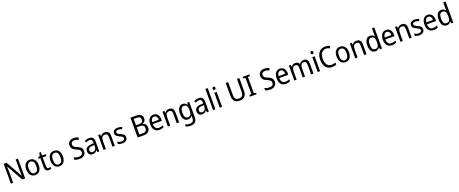

<svg xmlns="http://www.w3.org/2000/svg" viewBox="288 -3506 15509 6493"><g transform="rotate(-20 8043.0 -260.0)"><path d="M602 0V-714H520V-302C520 -247 524 -172 526 -130H522L191 -714H88V0H170V-413C170 -475 166 -539 163 -589H167L498 0Z M1187 -269C1187 -448 1098 -546 964 -546C821 -546 740 -446 740 -269C740 -95 828 10 962 10C1104 10 1187 -95 1187 -269ZM828 -269C828 -400 869 -473 963 -473C1057 -473 1099 -400 1099 -269C1099 -138 1057 -62 964 -62C870 -62 828 -138 828 -269Z M1475 -62C1430 -62 1404 -92 1404 -153V-468H1535V-536H1404V-659H1351L1321 -541L1252 -511V-468H1319V-148C1319 -30 1377 10 1456 10C1487 10 1521 3 1541 -6V-73C1524 -67 1498 -62 1475 -62Z M2057 -269C2057 -448 1968 -546 1834 -546C1691 -546 1610 -446 1610 -269C1610 -95 1698 10 1832 10C1974 10 2057 -95 2057 -269ZM1698 -269C1698 -400 1739 -473 1833 -473C1927 -473 1969 -400 1969 -269C1969 -138 1927 -62 1834 -62C1740 -62 1698 -138 1698 -269Z M2792 -193C2792 -298 2733 -349 2619 -397C2515 -440 2480 -468 2480 -541C2480 -602 2522 -645 2601 -645C2654 -645 2706 -630 2752 -609L2779 -686C2732 -708 2672 -724 2602 -724C2477 -724 2390 -652 2391 -540C2391 -428 2449 -375 2558 -331C2669 -285 2704 -254 2704 -185C2704 -116 2655 -68 2563 -68C2499 -68 2430 -86 2383 -109V-23C2427 -1 2490 10 2562 10C2702 10 2792 -68 2792 -193Z M3097 -546C3033 -546 2974 -528 2929 -502L2956 -438C2998 -460 3042 -476 3089 -476C3152 -476 3185 -443 3185 -357V-324L3105 -321C2953 -316 2878 -256 2878 -149C2878 -49 2937 10 3029 10C3106 10 3148 -17 3188 -75H3191L3206 0H3269V-364C3269 -486 3216 -546 3097 -546ZM3117 -260 3185 -263V-213C3185 -111 3129 -59 3052 -59C3000 -59 2966 -87 2966 -149C2966 -218 3006 -256 3117 -260Z M3657 -546C3596 -546 3538 -518 3507 -463H3502L3490 -536H3422V0H3507V-278C3507 -408 3541 -473 3642 -473C3712 -473 3743 -430 3743 -345V0H3828V-355C3828 -487 3770 -546 3657 -546Z M4290 -147C4290 -231 4237 -268 4148 -307C4059 -346 4029 -364 4029 -409C4029 -449 4064 -475 4126 -475C4171 -475 4214 -462 4253 -443L4283 -511C4238 -533 4188 -546 4130 -546C4021 -546 3947 -494 3947 -405C3947 -319 4003 -284 4094 -243C4182 -205 4207 -181 4207 -140C4207 -92 4173 -62 4099 -62C4043 -62 3985 -82 3948 -104V-23C3985 -2 4033 10 4099 10C4217 10 4290 -44 4290 -147Z M4837 -714H4650V0H4876C5016 0 5100 -76 5100 -204C5100 -309 5042 -358 4956 -374V-379C5036 -394 5080 -452 5080 -539C5080 -663 4996 -714 4837 -714ZM4849 -409H4738V-639H4840C4942 -639 4989 -605 4989 -530C4989 -450 4954 -409 4849 -409ZM4738 -336H4854C4964 -336 5007 -288 5007 -210C5007 -126 4967 -75 4862 -75H4738Z M5413 -546C5281 -546 5200 -443 5200 -264C5200 -94 5286 10 5433 10C5496 10 5541 -1 5590 -25V-100C5540 -75 5496 -63 5439 -63C5342 -63 5289 -127 5287 -252H5613V-306C5613 -447 5540 -546 5413 -546ZM5412 -476C5491 -476 5526 -409 5526 -320H5288C5296 -421 5339 -476 5412 -476Z M5972 -546C5911 -546 5853 -518 5822 -463H5817L5805 -536H5737V0H5822V-278C5822 -408 5856 -473 5957 -473C6027 -473 6058 -430 6058 -345V0H6143V-355C6143 -487 6085 -546 5972 -546Z M6465 -546C6342 -546 6268 -443 6268 -267C6268 -89 6341 10 6465 10C6531 10 6580 -17 6614 -72H6618C6616 -53 6615 -18 6615 0V19C6615 117 6564 167 6476 167C6412 167 6353 153 6304 128V207C6351 229 6406 240 6473 240C6629 240 6700 159 6700 8V-536H6630L6619 -465H6614C6578 -521 6528 -546 6465 -546ZM6479 -473C6573 -473 6615 -413 6615 -268V-246C6615 -119 6573 -62 6481 -62C6398 -62 6356 -130 6356 -266C6356 -399 6399 -473 6479 -473Z M7038 -546C6974 -546 6915 -528 6870 -502L6897 -438C6939 -460 6983 -476 7030 -476C7093 -476 7126 -443 7126 -357V-324L7046 -321C6894 -316 6819 -256 6819 -149C6819 -49 6878 10 6970 10C7047 10 7089 -17 7129 -75H7132L7147 0H7210V-364C7210 -486 7157 -546 7038 -546ZM7058 -260 7126 -263V-213C7126 -111 7070 -59 6993 -59C6941 -59 6907 -87 6907 -149C6907 -218 6947 -256 7058 -260Z M7448 0V-760H7363V0Z M7647 -738C7617 -738 7596 -720 7596 -681C7596 -644 7617 -625 7647 -625C7675 -625 7696 -644 7696 -681C7696 -719 7675 -738 7647 -738ZM7688 -536H7603V0H7688Z M8569 -242V-714H8482V-241C8482 -132 8434 -68 8326 -68C8220 -68 8166 -127 8166 -240V-714H8079V-243C8079 -84 8163 10 8322 10C8489 10 8569 -89 8569 -242Z M8931 0V-51L8854 -69V-645L8931 -663V-714H8689V-663L8766 -645V-69L8689 -51V0Z M9655 -193C9655 -298 9596 -349 9482 -397C9378 -440 9343 -468 9343 -541C9343 -602 9385 -645 9464 -645C9517 -645 9569 -630 9615 -609L9642 -686C9595 -708 9535 -724 9465 -724C9340 -724 9253 -652 9254 -540C9254 -428 9312 -375 9421 -331C9532 -285 9567 -254 9567 -185C9567 -116 9518 -68 9426 -68C9362 -68 9293 -86 9246 -109V-23C9290 -1 9353 10 9425 10C9565 10 9655 -68 9655 -193Z M9963 -546C9831 -546 9750 -443 9750 -264C9750 -94 9836 10 9983 10C10046 10 10091 -1 10140 -25V-100C10090 -75 10046 -63 9989 -63C9892 -63 9839 -127 9837 -252H10163V-306C10163 -447 10090 -546 9963 -546ZM9962 -476C10041 -476 10076 -409 10076 -320H9838C9846 -421 9889 -476 9962 -476Z M10816 -546C10750 -546 10695 -518 10663 -458H10658C10637 -515 10589 -546 10514 -546C10454 -546 10401 -519 10372 -463H10367L10355 -536H10287V0H10372V-279C10372 -400 10400 -473 10495 -473C10559 -473 10590 -433 10590 -346V0H10674V-296C10674 -411 10709 -473 10798 -473C10861 -473 10892 -432 10892 -345V0H10977V-353C10977 -487 10924 -546 10816 -546Z M11173 -738C11143 -738 11122 -720 11122 -681C11122 -644 11143 -625 11173 -625C11201 -625 11222 -644 11222 -681C11222 -719 11201 -738 11173 -738ZM11214 -536H11129V0H11214Z M11654 -646C11708 -646 11755 -630 11794 -610L11827 -685C11778 -710 11718 -724 11654 -724C11455 -724 11349 -569 11349 -358C11349 -131 11451 10 11644 10C11711 10 11758 1 11803 -18V-96C11757 -80 11709 -68 11656 -68C11516 -68 11441 -179 11441 -357C11441 -527 11517 -646 11654 -646Z M12353 -269C12353 -448 12264 -546 12130 -546C11987 -546 11906 -446 11906 -269C11906 -95 11994 10 12128 10C12270 10 12353 -95 12353 -269ZM11994 -269C11994 -400 12035 -473 12129 -473C12223 -473 12265 -400 12265 -269C12265 -138 12223 -62 12130 -62C12036 -62 11994 -138 11994 -269Z M12715 -546C12654 -546 12596 -518 12565 -463H12560L12548 -536H12480V0H12565V-278C12565 -408 12599 -473 12700 -473C12770 -473 12801 -430 12801 -345V0H12886V-355C12886 -487 12828 -546 12715 -546Z M13208 10C13280 10 13326 -23 13357 -71H13362L13374 0H13443V-760H13357V-545C13357 -524 13360 -489 13362 -467H13357C13326 -514 13278 -546 13208 -546C13087 -546 13011 -450 13011 -267C13011 -84 13086 10 13208 10ZM13224 -62C13140 -62 13099 -134 13099 -266C13099 -396 13139 -474 13223 -474C13324 -474 13358 -404 13358 -269V-248C13358 -123 13319 -62 13224 -62Z M13784 -546C13652 -546 13571 -443 13571 -264C13571 -94 13657 10 13804 10C13867 10 13912 -1 13961 -25V-100C13911 -75 13867 -63 13810 -63C13713 -63 13660 -127 13658 -252H13984V-306C13984 -447 13911 -546 13784 -546ZM13783 -476C13862 -476 13897 -409 13897 -320H13659C13667 -421 13710 -476 13783 -476Z M14343 -546C14282 -546 14224 -518 14193 -463H14188L14176 -536H14108V0H14193V-278C14193 -408 14227 -473 14328 -473C14398 -473 14429 -430 14429 -345V0H14514V-355C14514 -487 14456 -546 14343 -546Z M14976 -147C14976 -231 14923 -268 14834 -307C14745 -346 14715 -364 14715 -409C14715 -449 14750 -475 14812 -475C14857 -475 14900 -462 14939 -443L14969 -511C14924 -533 14874 -546 14816 -546C14707 -546 14633 -494 14633 -405C14633 -319 14689 -284 14780 -243C14868 -205 14893 -181 14893 -140C14893 -92 14859 -62 14785 -62C14729 -62 14671 -82 14634 -104V-23C14671 -2 14719 10 14785 10C14903 10 14976 -44 14976 -147Z M15281 -546C15149 -546 15068 -443 15068 -264C15068 -94 15154 10 15301 10C15364 10 15409 -1 15458 -25V-100C15408 -75 15364 -63 15307 -63C15210 -63 15157 -127 15155 -252H15481V-306C15481 -447 15408 -546 15281 -546ZM15280 -476C15359 -476 15394 -409 15394 -320H15156C15164 -421 15207 -476 15280 -476Z M15774 10C15846 10 15892 -23 15923 -71H15928L15940 0H16009V-760H15923V-545C15923 -524 15926 -489 15928 -467H15923C15892 -514 15844 -546 15774 -546C15653 -546 15577 -450 15577 -267C15577 -84 15652 10 15774 10ZM15790 -62C15706 -62 15665 -134 15665 -266C15665 -396 15705 -474 15789 -474C15890 -474 15924 -404 15924 -269V-248C15924 -123 15885 -62 15790 -62Z"/></g></svg>

Font: Noto Sans Bengali UI SemiCondensed
Style: Regular
Weight: 400
Width: 4
Designer: Jelle Bosma - Monotype Design Team
Foundry: Monotype Imaging Inc.
Version: Version 2.003